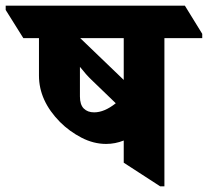

<svg xmlns="http://www.w3.org/2000/svg" viewBox="-88 -646 731 675"><path d="M285 -140Q241 -140 198.5 -162Q156 -184 123 -217Q49 -292 49 -380V-512H-6L-68 -611V-626H562L623 -527V-512H490V9H475L347 -74V-152Q317 -140 285 -140ZM194 -512 347 -365V-512ZM193 -307Q193 -278 206.5 -264.5Q220 -251 243 -251Q279 -251 319 -283L234 -365Q215 -383 193 -411Z"/></svg>

Font: Noto Serif Devanagari ExtraBold
Style: Regular
Weight: 800
Designer: Universal Thirst, Indian Type Foundry and the Monotype Design Team
Foundry: Monotype Imaging Inc.
Version: Version 2.004; ttfautohint (v1.8.4.7-5d5b)